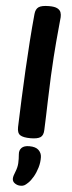

<svg xmlns="http://www.w3.org/2000/svg" viewBox="-70 -855 447 1199"><g transform="rotate(5 153.0 -255.5)"><path d="M100.8 -765.2Q103.6 -796.1 122.4 -809.1Q141.2 -822 188.2 -822Q222.6 -822 239.4 -813.1Q256.3 -804.1 261.4 -789.7Q266.4 -775.2 265.4 -759.2Q263.4 -731.2 257.3 -672.2Q251.2 -613.1 243.7 -508.1Q236.2 -403 231.2 -236Q230.2 -183 228.2 -134.8Q226.2 -86.7 225 -49.1Q224.2 -14.7 205.4 -2.3Q186.6 10 143.2 10Q97.8 10 78.4 -2.7Q59.1 -15.4 60.1 -53Q63.1 -139.2 66.7 -229.6Q70.3 -319.9 75.3 -410.8Q80.3 -501.7 86.4 -591.2Q92.6 -680.7 100.8 -765.2ZM79.7 115.1Q77.7 91.1 92.7 75.7Q107.7 60.3 140.6 60.3Q181.2 60.3 199.5 78.4Q217.8 96.4 218.6 121.6Q219.6 155.3 209.8 187.8Q200.1 220.3 185.1 246.4Q170 272.6 153.7 288Q139.2 302 130.1 306.4Q120.9 310.9 106.1 310.9Q87.8 310.9 71.7 300.1Q55.7 289.3 55.7 271.2Q55.7 261.7 59.2 250.8Q62.8 239.9 68.6 225.2Q79.6 197.8 81 171.9Q82.4 146.1 79.7 115.1Z"/></g></svg>

Font: Playpen Sans Deva
Style: Regular
Weight: 400
Designer: Pooja Saxena, Gunjan Panchal, Laura Meseguer, Veronika Burian, José Scaglione
Foundry: TypeTogether
Version: Version 2.000